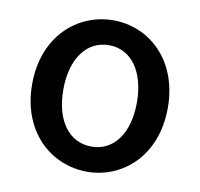

<svg xmlns="http://www.w3.org/2000/svg" viewBox="-69 -636 752 722"><g transform="rotate(10 307.5 -275.0)"><path d="M308 14C444 14 566 -92 566 -275C566 -458 444 -564 308 -564C171 -564 48 -458 48 -275C48 -92 171 14 308 14ZM308 -82C221 -82 167 -158 167 -275C167 -391 221 -469 308 -469C394 -469 448 -391 448 -275C448 -158 394 -82 308 -82Z"/></g></svg>

Font: Noto Sans TC Medium
Style: Regular
Weight: 500
Designer: Ryoko NISHIZUKA 西塚涼子 (kana, bopomofo & ideographs); Paul D. Hunt (Latin, Greek & Cyrillic); Sandoll Communications 산돌커뮤니
Foundry: Adobe
Version: Version 2.004;hotconv 1.0.118;makeotfexe 2.5.65603